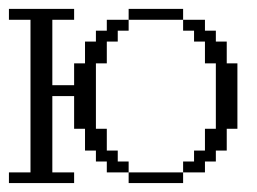

<svg xmlns="http://www.w3.org/2000/svg" viewBox="-20 -410 576 430"><path d="M268.1 0V-23.9H390.1V0ZM390.1 -23.9V-48.3H414.6V-72.8H439V-121.6H463.4V-268.1H439V-316.9H414.6V-341.3H390.1V-365.7H439V-341.3H463.4V-316.9H487.8V-268.1H511.7V-121.6H487.8V-72.8H463.4V-48.3H439V-23.9ZM0 0V-23.9H48.3V-365.7H0V-390.1H146V-365.7H97.2V-219.2H146V-268.1H170.4V-316.9H194.8V-341.3H219.2V-365.7H268.1V-341.3H243.7V-316.9H219.2V-268.1H194.8V-121.6H219.2V-72.8H243.7V-48.3H268.1V-23.9H219.2V-48.3H194.8V-72.8H170.4V-121.6H146V-194.8H97.2V-23.9H146V0ZM268.1 -365.7V-390.1H390.1V-365.7Z"/></svg>

Font: FS Mondwest Regular
Style: Regular
Weight: 400
Designer: NZWStudios2024
Foundry: https://fontstruct.com
Version: Version 1.0